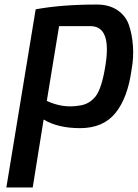

<svg xmlns="http://www.w3.org/2000/svg" viewBox="-20 -555 606 845"><path d="M186 -111Q256 -78 327 -90Q372 -95 400 -130Q428 -165 444 -267Q472 -440 378 -440H240ZM8 270 137 -514Q251 -535 406 -535Q460 -535 496.5 -510.5Q533 -486 547 -446Q561 -406 565 -354.5Q569 -303 559 -248Q542 -124 488 -57.5Q434 9 332 9Q235 9 172 -29L124 270Z"/></svg>

Font: Exo
Style: Demi Bold Italic
Weight: 600
Designer: Natanael Gama
Version: Version 1